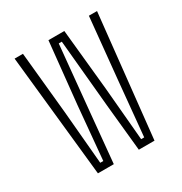

<svg xmlns="http://www.w3.org/2000/svg" viewBox="-145 -708 775 817"><g transform="rotate(-30 242.5 -300.0)"><path d="M103 0 40 -600H81L111 -296L134 -34H149L173 -296L204 -596H282L312 -296L335 -34H350L375 -296L405 -600H445L381 0H304L281 -229L250 -562H235L203 -231L181 0Z"/></g></svg>

Font: Big Shoulders Text Thin
Style: Regular
Weight: 100
Designer: Patric King
Foundry: XO Type Co
Version: Version 1.000; ttfautohint (v1.8.2)